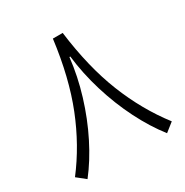

<svg xmlns="http://www.w3.org/2000/svg" viewBox="-157 -797 903 936"><g transform="rotate(-30 294.0 -329.0)"><path d="M291.5 -549.8Q280.3 -448.2 249 -345.9Q217.8 -243.7 171.6 -152.1Q125.5 -60.5 70.3 9.8L22 -28.8Q117.2 -152.8 178.7 -307.1Q240.2 -461.4 266.6 -668H321.8Q348.1 -461.4 409.7 -307.1Q471.2 -152.8 566.9 -28.8L518.1 9.8Q462.9 -60.5 416.7 -152.1Q370.6 -243.7 339.4 -345.9Q308.1 -448.2 296.4 -549.8Z"/></g></svg>

Font: Estedad-FD Light
Style: Regular
Weight: 300
Designer: Amin Abedi
Version: Version 7.3